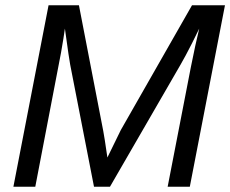

<svg xmlns="http://www.w3.org/2000/svg" viewBox="-20 -708 873 728"><path d="M211.4 -508.3 113.8 0H30.8L164.1 -688H279.3L371.6 -210.9Q373.5 -201.7 377.4 -176.5Q381.3 -151.4 387.2 -110.8Q399.9 -136.7 412.6 -162.8Q425.3 -189 438 -214.8L708 -688H833L699.7 0H615.7L703.6 -453.1Q712.4 -498 720.5 -534.7Q728.5 -571.3 735.4 -599.6Q720.7 -568.8 707.8 -543.5Q694.8 -518.1 684.1 -498Q673.3 -478 664.6 -462.9L397 0H336.4L246.1 -462.9Q244.6 -469.7 239.5 -504.2Q234.4 -538.6 226.1 -599.6Q224.1 -585 220.5 -562.3Q216.8 -539.6 211.4 -508.3Z"/></svg>

Font: Arimo
Style: Italic
Weight: 400
Italic angle: -12°
Designer: Steve Matteson
Foundry: Monotype Imaging Inc.
Version: Version 1.33